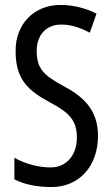

<svg xmlns="http://www.w3.org/2000/svg" viewBox="-20 -744 453 774"><path d="M375 -196C375 -288 331 -347 238 -396C155 -441 128 -467 128 -540C128 -601 165 -645 227 -645C263 -645 302 -634 342 -612L369 -689C332 -708 281 -724 225 -724C118 -725 41 -647 43 -536C43 -423 95 -378 180 -332C262 -289 290 -257 290 -188C290 -123 251 -69 184 -69C139 -69 83 -82 38 -108V-21C80 0 129 10 187 10C300 10 375 -75 375 -196Z"/></svg>

Font: Noto Sans Ethiopic ExtCond
Style: Regular
Weight: 400
Width: 2
Designer: Monotype Design Team
Foundry: Monotype Imaging Inc.
Version: Version 2.102